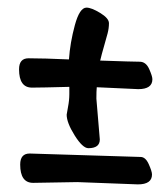

<svg xmlns="http://www.w3.org/2000/svg" viewBox="-20 -564 440 504"><path d="M349 -152Q362 -152 370.5 -133Q379 -114 379 -106Q379 -80 342 -80L183 -86L67 -84Q33 -84 33 -132Q33 -161 58 -161ZM242 -198Q242 -175 212 -175Q197 -175 176 -208.5Q155 -242 155 -263Q155 -265 158.5 -283Q162 -301 162 -317V-336Q88 -334 64 -334Q30 -334 30 -382Q30 -411 55 -411Q95 -411 161 -408Q164 -452 176.5 -498Q189 -544 207 -544Q220 -544 243 -530Q266 -516 266 -503Q266 -490 262.5 -476.5Q259 -463 253 -442.5Q247 -422 243 -405Q330 -402 346.5 -402Q363 -402 371.5 -383Q380 -364 380 -356Q380 -330 343 -330L234 -335Q233 -325 233 -305Z"/></svg>

Font: Ma Shan Zheng
Style: Regular
Weight: 400
Designer: ZhongQi
Foundry: ZhongQi
Version: Version 2.001